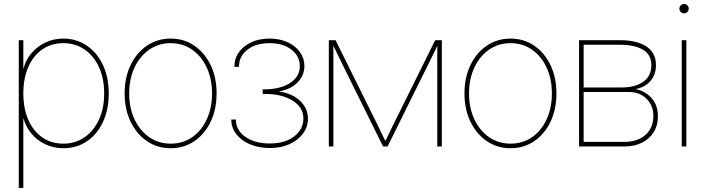

<svg xmlns="http://www.w3.org/2000/svg" viewBox="-20 -720 3467 944"><path d="M72.3 204.1V-522.5H94.7V-382.8H95.7Q106.4 -425.3 134.5 -458.5Q162.6 -491.7 203.4 -511Q244.1 -530.3 291.5 -530.3Q355.5 -530.3 406 -496.3Q456.5 -462.4 485.6 -401.6Q514.6 -340.8 514.6 -260.7Q514.6 -180.2 485.8 -119.4Q457 -58.6 406.7 -24.9Q356.4 8.8 291.5 8.8Q244.1 8.8 203.9 -10Q163.6 -28.8 135.5 -62Q107.4 -95.2 95.7 -136.7H94.7V204.1ZM291.5 -13.7Q349.6 -13.7 394.8 -44.4Q439.9 -75.2 466.1 -130.9Q492.2 -186.5 492.2 -260.7Q492.2 -335.4 466.1 -391.1Q439.9 -446.8 394.8 -477.3Q349.6 -507.8 291.5 -507.8Q232.4 -507.8 188.2 -477.3Q144 -446.8 119.4 -391.1Q94.7 -335.4 94.7 -260.7Q94.7 -186.5 119.1 -130.9Q143.6 -75.2 188 -44.4Q232.4 -13.7 291.5 -13.7Z M819.3 8.8Q753.4 8.8 702.1 -26.4Q650.9 -61.5 621.8 -122.3Q592.8 -183.1 592.8 -260.7Q592.8 -338.9 621.8 -399.4Q650.9 -460 702.1 -495.1Q753.4 -530.3 819.3 -530.3Q885.3 -530.3 936 -495.1Q986.8 -460 1015.9 -399.4Q1044.9 -338.9 1044.9 -260.7Q1044.9 -183.1 1016.1 -122.3Q987.3 -61.5 936.3 -26.4Q885.3 8.8 819.3 8.8ZM819.3 -13.7Q878.9 -13.7 924.8 -45.4Q970.7 -77.1 996.6 -133.1Q1022.5 -189 1022.5 -260.7Q1022.5 -332.5 996.3 -388.4Q970.2 -444.3 924.3 -476.1Q878.4 -507.8 819.3 -507.8Q760.3 -507.8 714.1 -476.1Q668 -444.3 641.6 -388.4Q615.2 -332.5 615.2 -260.7Q615.2 -189 641.6 -133.1Q668 -77.1 714.1 -45.4Q760.3 -13.7 819.3 -13.7Z M1306.6 7.8Q1252.4 7.8 1209.7 -10.3Q1167 -28.3 1142.1 -60.1Q1117.2 -91.8 1117.2 -132.3H1139.6Q1139.6 -80.1 1186 -47.4Q1232.4 -14.6 1306.6 -14.6Q1381.8 -14.6 1426.8 -49.8Q1471.7 -85 1471.7 -136.7Q1471.7 -192.4 1418.7 -225.3Q1365.7 -258.3 1279.8 -258.3H1271.5V-280.8H1279.8Q1357.9 -280.8 1406 -311.8Q1454.1 -342.8 1454.1 -394.5Q1454.1 -443.4 1413.3 -475.6Q1372.6 -507.8 1304.7 -507.8Q1237.8 -507.8 1196.3 -475.6Q1154.8 -443.4 1154.8 -391.1H1132.3Q1132.3 -432.1 1154.8 -463.4Q1177.2 -494.6 1216.3 -512.5Q1255.4 -530.3 1304.7 -530.3Q1355 -530.3 1393.8 -512.5Q1432.6 -494.6 1454.6 -464.1Q1476.6 -433.6 1476.6 -395Q1476.6 -350.1 1443.8 -315.7Q1411.1 -281.2 1353.5 -271V-270Q1418.9 -259.8 1456.5 -223.1Q1494.1 -186.5 1494.1 -136.7Q1494.1 -96.2 1470 -63.5Q1445.8 -30.8 1403.8 -11.5Q1361.8 7.8 1306.6 7.8Z M1596.7 0V-522.5H1629.9L1830.6 -117.2Q1836.9 -105 1842.8 -92.5Q1848.6 -80.1 1854.7 -67.4Q1860.8 -54.7 1866.9 -42.5Q1873 -30.3 1879.4 -17.6H1870.1Q1876.5 -30.3 1882.6 -42.5Q1888.7 -54.7 1894.5 -67.4Q1900.4 -80.1 1906.5 -92.5Q1912.6 -105 1918.9 -117.2L2119.6 -522.5H2152.3V0H2129.9V-381.8Q2129.9 -397 2129.9 -412.4Q2129.9 -427.7 2129.9 -442.9Q2129.9 -458 2130.1 -473.4Q2130.4 -488.8 2130.4 -503.9H2134.8Q2125 -483.9 2115 -463.4Q2105 -442.9 2095 -422.6Q2085 -402.3 2074.7 -381.8L1885.7 0H1863.3L1674.3 -381.8Q1664.6 -402.3 1654.5 -422.6Q1644.5 -442.9 1634.5 -463.4Q1624.5 -483.9 1614.7 -503.9H1619.1Q1619.1 -488.8 1619.1 -473.4Q1619.1 -458 1619.1 -442.9Q1619.1 -427.7 1619.1 -412.4Q1619.1 -397 1619.1 -381.8V0Z M2490.2 8.8Q2424.3 8.8 2373 -26.4Q2321.8 -61.5 2292.7 -122.3Q2263.7 -183.1 2263.7 -260.7Q2263.7 -338.9 2292.7 -399.4Q2321.8 -460 2373 -495.1Q2424.3 -530.3 2490.2 -530.3Q2556.2 -530.3 2606.9 -495.1Q2657.7 -460 2686.8 -399.4Q2715.8 -338.9 2715.8 -260.7Q2715.8 -183.1 2687 -122.3Q2658.2 -61.5 2607.2 -26.4Q2556.2 8.8 2490.2 8.8ZM2490.2 -13.7Q2549.8 -13.7 2595.7 -45.4Q2641.6 -77.1 2667.5 -133.1Q2693.4 -189 2693.4 -260.7Q2693.4 -332.5 2667.2 -388.4Q2641.1 -444.3 2595.2 -476.1Q2549.3 -507.8 2490.2 -507.8Q2431.2 -507.8 2385 -476.1Q2338.9 -444.3 2312.5 -388.4Q2286.1 -332.5 2286.1 -260.7Q2286.1 -189 2312.5 -133.1Q2338.9 -77.1 2385 -45.4Q2431.2 -13.7 2490.2 -13.7Z M2827.1 0V-522.5H3026.4Q3111.3 -522.5 3158.2 -491.5Q3205.1 -460.4 3205.1 -399.9Q3205.1 -353 3178.2 -322Q3151.4 -291 3105.5 -282.2Q3139.6 -274.4 3164.1 -256.1Q3188.5 -237.8 3201.7 -210.4Q3214.8 -183.1 3214.8 -147.5Q3214.8 -103.5 3194.1 -70.3Q3173.3 -37.1 3136.5 -18.6Q3099.6 0 3051.8 0ZM2849.6 -22.5H3051.8Q3114.7 -22.5 3153.6 -56.9Q3192.4 -91.3 3192.4 -149.4Q3192.4 -201.7 3158.4 -234.6Q3124.5 -267.6 3073.2 -267.6H2849.6ZM2849.6 -290H3037.1Q3102.5 -290 3142.6 -317.9Q3182.6 -345.7 3182.6 -399.9Q3182.6 -450.7 3141.8 -475.3Q3101.1 -500 3026.4 -500H2849.6Z M3332 0V-522.5H3354.5V0ZM3343.8 -654.3Q3334 -654.3 3327.1 -661.1Q3320.3 -668 3320.3 -677.7Q3320.3 -687 3327.1 -693.6Q3334 -700.2 3343.8 -700.2Q3353 -700.2 3359.6 -693.6Q3366.2 -687 3366.2 -677.7Q3366.2 -668 3359.6 -661.1Q3353 -654.3 3343.8 -654.3Z"/></svg>

Font: Inter 28pt Thin
Style: Regular
Weight: 250
Designer: Rasmus Andersson
Foundry: rsms
Version: Version 4.001;git-66647c0bb